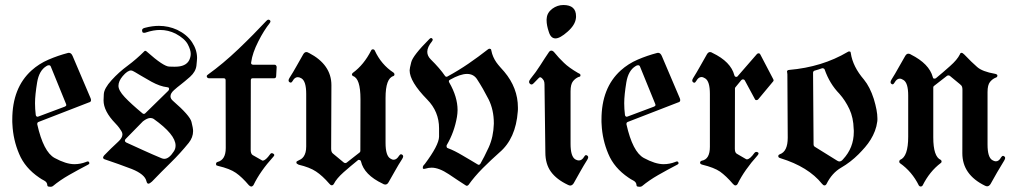

<svg xmlns="http://www.w3.org/2000/svg" viewBox="-20 -714 3999 755"><path d="M166 13.7Q165.5 2.4 153.8 -3.9Q143.1 -9.3 134.3 -15.6Q78.1 -53.7 55.2 -108.9Q31.7 -164.1 28.8 -225.1Q28.3 -230 28.3 -234.4Q28.3 -238.8 28.3 -243.7Q28.3 -368.7 104 -437Q133.3 -463.4 170.7 -479.5Q208 -495.6 247.6 -505.9Q249 -506.3 251 -506.3Q260.3 -506.3 265.6 -493.7L335.9 -328.6Q337.9 -324.2 337.9 -320.3Q337.9 -314.5 332.5 -312H331.5L131.3 -234.4Q126.5 -232.4 126.5 -227.1V-226.1V-225.6V-225.1Q150.9 -116.7 194.8 -92.8Q239.7 -68.4 272.5 -68.4Q295.9 -68.4 318.4 -77.1Q322.3 -79.1 325.2 -79.1Q329.1 -79.1 330.3 -76.4Q331.5 -73.7 331.5 -72.3Q331.5 -69.3 327.1 -66.9Q287.6 -46.4 251.7 -25.9Q215.8 -5.4 187.5 18.1Q183.6 20.5 178.7 20.5Q176.8 20.5 171.4 19.8Q166 19 166 13.7ZM120.6 -262.2Q121.1 -258.3 123.3 -256.6Q125.5 -254.9 127.4 -254.9Q128.4 -254.9 131.3 -255.9L235.4 -294.9Q240.7 -297.4 240.7 -301.3Q240.7 -302.2 239.7 -305.2L180.2 -451.2Q178.2 -457.5 172.4 -457.5Q167.5 -457.5 162.6 -454.1Q133.8 -437 126 -390.1Q122.1 -366.2 119.9 -345.7Q117.7 -325.2 117.7 -308.1Q117.7 -285.2 120.6 -262.2Z M551.3 -605Q579.1 -612.3 605 -612.3Q642.6 -612.3 676.8 -596.7Q715.3 -578.1 735.1 -548.1Q754.9 -518.1 754.9 -485.8Q754.9 -482.4 754.2 -474.9Q753.4 -467.3 752.4 -455.6Q749.5 -432.1 727.5 -412.1Q716.3 -402.3 707.5 -395Q698.7 -387.7 691.2 -381.8Q683.6 -376 677 -370.6Q670.4 -365.2 664.1 -359.4Q650.4 -347.2 650.4 -335.4Q650.4 -325.7 660.2 -317.4Q726.6 -259.8 732.9 -234.9Q739.3 -210 739.3 -198.7Q739.3 -173.8 722.2 -152.3Q688.5 -110.8 651.4 -74.5Q614.3 -38.1 577.6 0Q568.4 8.3 563.5 8.3Q558.1 8.3 555.7 -2Q549.3 -28.8 498.5 -49.3Q472.7 -59.1 445.8 -68.8Q418.9 -78.6 390.6 -87.9Q385.3 -90.3 385.3 -94.2Q385.3 -97.2 389.2 -102.5Q416 -130.4 444.8 -156.7Q461.4 -171.9 461.4 -185.1Q461.4 -187.5 460.7 -190.7Q460 -193.8 457 -199Q454.1 -204.1 448.7 -211.4Q443.4 -218.8 433.6 -229Q387.2 -276.9 387.2 -319.3Q387.2 -320.3 387.5 -326.2Q387.7 -332 388.2 -343.3Q389.2 -366.2 418.9 -398.9Q447.3 -430.2 481.9 -455.6Q516.6 -481.4 547.9 -512.7Q549.3 -514.2 551.3 -514.2Q554.2 -514.2 558.1 -510.3Q623.5 -452.1 646 -452.1Q657.2 -451.7 662.8 -451.7Q668.5 -451.7 668.9 -451.7Q710.9 -451.7 724.1 -477.5Q730 -490.2 730 -502.4Q730 -517.6 718.3 -540Q706.1 -562.5 670.9 -581.5Q641.6 -596.2 609.4 -596.2Q583.5 -596.2 554.2 -586.4Q550.8 -585 546.9 -585Q540.5 -585 539.6 -589.1Q538.6 -593.3 538.6 -594.7Q538.6 -602.5 551.3 -605ZM540.5 -268.1Q543 -266.1 545.9 -266.1Q548.8 -266.1 551.3 -268.6L642.1 -357.4Q645 -361.3 645 -364.3Q645 -365.2 644 -367.9Q643.1 -370.6 637.2 -371.1Q609.9 -374 575.7 -392.6Q548.3 -408.2 532.5 -417.5Q516.6 -426.8 511.2 -430.2Q500 -437 495.6 -437Q481.4 -437 462.4 -414.6Q445.8 -395 445.8 -376.5Q445.8 -358.4 470.2 -332.3Q494.6 -306.2 540.5 -268.1ZM473.1 -166.5Q471.2 -163.1 471.2 -160.6Q471.2 -156.7 476.1 -153.8Q511.2 -137.7 545.7 -122.1Q580.1 -106.4 615.2 -91.8Q621.1 -89.4 626 -89.4Q645 -89.4 664.1 -119.6Q670.4 -129.4 670.4 -141.6Q670.4 -185.1 584 -246.6Q578.6 -250 571.3 -250Q559.1 -250 542 -236.8Z M965.8 -124.5Q965.8 -109.9 973.1 -104.5L1008.3 -84.5Q1010.3 -82.5 1013.2 -82.5Q1024.4 -82.5 1042.5 -107.9Q1044.9 -111.8 1048.8 -111.8Q1051.3 -111.8 1054.9 -109.6Q1058.6 -107.4 1058.6 -104.5Q1058.6 -101.6 1055.2 -98.1Q1002.9 -40.5 976.6 14.2Q972.7 19.5 967.8 19.5Q963.9 19.5 958.5 14.2Q931.6 -17.6 907.7 -34.2Q883.8 -50.8 837.9 -61.5Q830.1 -63 829.8 -66.2Q829.6 -69.3 829.6 -69.8Q829.6 -75.2 835.4 -77.1Q867.7 -85.4 867.7 -131.8V-132.3V-132.8V-133.3L867.2 -397.5V-397.9V-398.4Q867.2 -406.2 859.9 -406.2H802.2Q795.9 -406.2 793.5 -411.6Q793 -412.6 793 -414.1Q793 -418 797.9 -420.9Q827.1 -441.9 856.9 -466.8Q886.7 -491.7 917.5 -521Q948.2 -550.3 975.6 -578.1Q1002.9 -606 1027.8 -632.3Q1031.7 -636.7 1035.6 -636.7Q1038.1 -636.7 1040.8 -634.8Q1043.5 -632.8 1043.5 -629.9Q1043.5 -627 1040.5 -623Q1029.3 -608.9 1018.1 -591.1Q1006.8 -573.2 995.6 -550.8Q972.7 -505.9 967.8 -469.7Q967.3 -468.3 967.3 -466.3Q967.3 -464.4 968.3 -462.4Q971.2 -459.5 975.1 -459.5H1059.6Q1063 -459.5 1065.4 -457Q1067.9 -453.1 1067.9 -450.7L1065.9 -414.1Q1065.4 -406.2 1057.6 -406.2H973.1Q966.3 -406.2 966.3 -397.9Z M1397.5 -324.2Q1397.5 -406.2 1367.7 -415Q1359.9 -420.9 1367.7 -427.7Q1411.1 -459.5 1439.5 -515.6Q1441.4 -520 1446.3 -520Q1451.2 -520 1453.6 -515.6Q1479 -460 1527.8 -428.2Q1531.2 -425.3 1531.2 -421.1Q1531.2 -417 1527.3 -415Q1496.1 -406.2 1496.1 -329.1V-328.6V-327.1V-326.7V-325.7V-325.2V-324.7V-152.3Q1496.1 -102.1 1514.6 -90.8Q1521.5 -85.9 1528.3 -85.9Q1539.6 -85.9 1549.3 -101.6Q1553.2 -107.4 1557.1 -107.4Q1559.1 -107.4 1562.3 -105.2Q1565.4 -103 1565.4 -99.1Q1565.4 -95.2 1561.5 -88.9Q1546.9 -66.4 1533.9 -43Q1521 -19.5 1507.8 2.9Q1502.9 11.7 1495.1 11.7Q1489.7 11.7 1484.9 8.3Q1411.6 -26.4 1399.4 -79.6Q1398.4 -83.5 1395.3 -84.5Q1392.1 -85.4 1390.6 -85.4Q1388.2 -85.4 1386.7 -83.5Q1358.9 -61 1331.1 -36.6Q1303.2 -11.7 1293 8.8Q1289.6 14.6 1284.7 14.6Q1279.8 14.6 1274.9 8.3Q1248 -22.9 1222.7 -39.6Q1197.8 -56.2 1154.3 -66.4Q1145.5 -70.3 1145.5 -74.2Q1145.5 -74.7 1145.8 -77.1Q1146 -79.6 1151.9 -82Q1157.7 -84.5 1163.6 -88.1Q1169.4 -91.8 1174.1 -98.4Q1178.7 -105 1181.4 -114.7Q1184.1 -124.5 1184.1 -138.2V-344.7Q1184.1 -394.5 1165.5 -405.8Q1157.7 -410.6 1150.9 -410.6Q1138.7 -410.6 1130.4 -395Q1127 -389.2 1123 -389.2Q1120.6 -389.2 1117.7 -391.4Q1114.7 -393.6 1114.7 -397.9Q1114.7 -401.9 1118.7 -408.2Q1132.8 -430.2 1145.8 -453.6Q1158.7 -477.1 1172.4 -500.5Q1177.7 -509.3 1184.6 -509.3Q1189.5 -509.3 1194.3 -505.9H1194.8Q1283.2 -460 1283.2 -378.9L1282.2 -128.9Q1282.2 -115.2 1289.6 -109.9L1331.5 -75.2Q1335 -72.8 1337.4 -72.8Q1339.8 -72.8 1342.8 -74.2Q1362.8 -89.8 1375.5 -99.9Q1388.2 -109.9 1394 -114.3Q1397 -116.7 1397 -120.6Z M1652.8 -50.8Q1648.9 -49.8 1647.5 -49.8Q1643.1 -49.8 1642.8 -52.2Q1642.6 -54.7 1642.6 -55.2Q1642.6 -62 1649.9 -68.4Q1705.6 -142.6 1706.5 -176.3V-209.5Q1706.5 -275.4 1659.7 -322.8Q1590.8 -393.1 1590.8 -437.5Q1590.8 -444.8 1597.2 -469.7Q1604 -496.1 1668 -560.1Q1671.9 -564.5 1675.3 -564.5Q1677.2 -564.5 1679.4 -562.5Q1681.6 -560.5 1681.6 -558.1Q1681.6 -555.2 1678.7 -551.3Q1660.2 -528.8 1660.2 -510.3Q1660.2 -494.1 1673.8 -480.5Q1710 -444.8 1729.5 -416Q1731.9 -412.1 1735.4 -412.1Q1738.3 -412.1 1740.2 -413.6Q1783.2 -437 1822 -463.6Q1860.8 -490.2 1898.9 -520Q1902.3 -522.5 1904.8 -522.5Q1905.8 -522.5 1908.7 -521.5Q1911.6 -520.5 1912.1 -515.1Q1914.6 -502 1919.7 -490.5Q1924.8 -479 1931.6 -469.2Q1938.5 -459.5 1946.8 -450.2Q1955.1 -440.9 1962.9 -432.1Q2016.6 -368.2 2016.6 -291Q2016.6 -287.1 2016.6 -283.4Q2016.6 -279.8 2016.1 -275.9Q2008.3 -168.9 1943.8 -114.3Q1927.7 -100.1 1911.4 -84.7Q1895 -69.3 1877.9 -52.2Q1844.7 -18.6 1822.3 13.2Q1818.8 16.6 1815.9 16.6Q1814 16.6 1811.5 15.1Q1797.9 6.3 1781.2 -4.6Q1764.6 -15.6 1745.1 -28.8Q1706.1 -54.7 1677.2 -54.7Q1665.5 -54.7 1652.8 -50.8ZM1741.2 -131.3Q1754.4 -126.5 1768.6 -119.4Q1782.7 -112.3 1798.3 -103Q1815.4 -93.3 1830.3 -84.2Q1845.2 -75.2 1858.4 -67.4Q1860.8 -65.9 1862.8 -65.9Q1866.2 -65.9 1869.1 -70.3Q1876 -82.5 1884.3 -98.4Q1892.6 -114.3 1901.9 -134.8Q1920.4 -175.8 1921.9 -227.1V-228.5V-229V-229.5Q1921.9 -281.7 1901.4 -323.2Q1890.6 -344.2 1879.2 -364.3Q1867.7 -384.3 1855 -403.8Q1841.3 -423.3 1816.4 -423.3Q1790 -423.3 1749.5 -400.4Q1745.1 -398.4 1745.1 -394.5Q1745.1 -392.1 1746.6 -389.6Q1779.3 -333 1779.3 -281.2Q1779.3 -274.4 1778.6 -267.8Q1777.8 -261.2 1776.9 -254.4Q1766.6 -194.3 1736.8 -143.6Q1735.8 -141.6 1735.8 -140.1Q1735.8 -138.7 1736.6 -135.5Q1737.3 -132.3 1741.2 -131.3Z M2195.3 -694.3Q2245.1 -694.3 2245.1 -650.4Q2245.1 -648.4 2245.1 -646.5Q2245.1 -644.5 2244.6 -642.1Q2241.7 -615.7 2211.9 -589.4Q2182.1 -563 2164.6 -563H2164.1Q2146 -563 2138.2 -588.4Q2129.4 -614.3 2129.4 -633.8Q2129.4 -636.2 2129.4 -638.2Q2129.4 -640.1 2129.9 -642.1Q2131.3 -664.1 2151.9 -679.7Q2171.9 -694.3 2195.3 -694.3ZM2121.1 -382.3Q2121.1 -391.6 2118.2 -397.5Q2109.9 -410.2 2104 -410.2Q2101.1 -410.2 2098.1 -406.7L2078.6 -386.7Q2074.2 -381.8 2069.8 -381.8Q2066.9 -381.8 2063.7 -384.8Q2060.5 -387.7 2060.5 -391.6Q2060.5 -397 2065.9 -403.8Q2087.9 -430.7 2104.7 -457.5Q2121.6 -484.4 2139.6 -510.7Q2143.6 -515.1 2147.9 -515.1Q2152.8 -515.1 2157.7 -510.3Q2168 -497.6 2178 -486.8Q2188 -476.1 2197.8 -466.8Q2216.8 -448.2 2253.4 -426.8Q2262.7 -423.3 2262.7 -418.5Q2262.7 -418 2262 -415Q2261.2 -412.1 2255.9 -411.6Q2243.2 -406.7 2233.4 -394.8Q2223.6 -382.8 2223.6 -355V-148.4Q2223.6 -98.6 2242.2 -87.4Q2249.5 -83 2256.3 -83Q2268.6 -83 2277.3 -98.1Q2280.3 -104 2284.7 -104Q2286.6 -104 2289.8 -101.8Q2293 -99.6 2293 -95.7Q2293 -91.8 2289.1 -85.4Q2274.4 -62 2261.7 -39.3Q2249 -16.6 2235.8 6.8Q2230 15.6 2222.2 15.6Q2218.3 15.6 2212.9 12.7Q2168.5 -8.3 2146.5 -38.6Q2124.5 -68.8 2124.5 -114.7Z M2482.9 13.7Q2482.4 2.4 2470.7 -3.9Q2460 -9.3 2451.2 -15.6Q2395 -53.7 2372.1 -108.9Q2348.6 -164.1 2345.7 -225.1Q2345.2 -230 2345.2 -234.4Q2345.2 -238.8 2345.2 -243.7Q2345.2 -368.7 2420.9 -437Q2450.2 -463.4 2487.5 -479.5Q2524.9 -495.6 2564.5 -505.9Q2565.9 -506.3 2567.9 -506.3Q2577.1 -506.3 2582.5 -493.7L2652.8 -328.6Q2654.8 -324.2 2654.8 -320.3Q2654.8 -314.5 2649.4 -312H2648.4L2448.2 -234.4Q2443.4 -232.4 2443.4 -227.1V-226.1V-225.6V-225.1Q2467.8 -116.7 2511.7 -92.8Q2556.6 -68.4 2589.4 -68.4Q2612.8 -68.4 2635.3 -77.1Q2639.2 -79.1 2642.1 -79.1Q2646 -79.1 2647.2 -76.4Q2648.4 -73.7 2648.4 -72.3Q2648.4 -69.3 2644 -66.9Q2604.5 -46.4 2568.6 -25.9Q2532.7 -5.4 2504.4 18.1Q2500.5 20.5 2495.6 20.5Q2493.7 20.5 2488.3 19.8Q2482.9 19 2482.9 13.7ZM2437.5 -262.2Q2438 -258.3 2440.2 -256.6Q2442.4 -254.9 2444.3 -254.9Q2445.3 -254.9 2448.2 -255.9L2552.2 -294.9Q2557.6 -297.4 2557.6 -301.3Q2557.6 -302.2 2556.6 -305.2L2497.1 -451.2Q2495.1 -457.5 2489.3 -457.5Q2484.4 -457.5 2479.5 -454.1Q2450.7 -437 2442.9 -390.1Q2439 -366.2 2436.8 -345.7Q2434.6 -325.2 2434.6 -308.1Q2434.6 -285.2 2437.5 -262.2Z M2869.6 -129.4Q2869.6 -113.8 2877.4 -109.4L2912.6 -88.9Q2915 -87.4 2917 -87.4Q2928.7 -87.4 2946.8 -112.8Q2949.7 -116.7 2954.1 -116.7Q2956.5 -116.7 2959.7 -115.2Q2962.9 -113.8 2962.9 -110.4Q2962.9 -107.9 2959 -103Q2907.2 -45.4 2880.4 9.3Q2877 15.1 2871.6 15.1Q2867.7 15.1 2862.3 9.3Q2835.4 -22 2811.5 -39.1Q2788.1 -55.2 2741.7 -66.4Q2732.9 -68.8 2732.9 -74.2Q2732.9 -79.6 2739.3 -82Q2771.5 -87.4 2771.5 -136.7V-137.2V-137.7V-138.2V-344.7Q2771.5 -394.5 2752.9 -405.8Q2744.6 -411.1 2738.3 -411.1Q2726.6 -411.1 2717.8 -395.5Q2713.9 -388.7 2710 -388.7Q2708 -388.7 2705.1 -390.9Q2702.1 -393.1 2702.1 -397.5Q2702.1 -401.4 2706.1 -407.7Q2720.2 -430.2 2733.2 -453.6Q2746.1 -477.1 2759.8 -500.5Q2765.1 -509.3 2772 -509.3Q2776.9 -509.3 2781.7 -505.9Q2854 -471.2 2867.7 -418Q2869.1 -413.1 2871.8 -412.4Q2874.5 -411.6 2875.5 -411.6Q2879.4 -411.6 2881.3 -415L2956.5 -501.5Q2959.5 -504.4 2962.9 -504.4Q2963.9 -504.4 2964.8 -504.4Q2967.8 -503.4 2969.7 -500L3021 -401.9Q3022 -398.9 3022 -398.4Q3022 -395.5 3020 -393.6L2961.4 -323.2Q2958.5 -320.3 2955.1 -320.3Q2954.6 -320.3 2952.1 -320.6Q2949.7 -320.8 2948.2 -324.7L2908.7 -397.9Q2906.7 -400.9 2904.3 -401.4Q2901.9 -401.9 2901.4 -401.9Q2897.9 -401.9 2895 -398.9L2872.1 -371.1Q2870.1 -369.1 2870.1 -366.2Z M3230.5 8.8Q3227.1 15.1 3222.2 15.1Q3217.3 15.1 3212.4 8.8Q3158.7 -58.1 3049.3 -91.8Q3040.5 -94.2 3040.5 -99.1Q3040.5 -99.6 3040.8 -102.3Q3041 -105 3046.4 -107.4Q3077.6 -118.2 3077.6 -172.4L3076.2 -421.4Q3076.2 -426.8 3075.4 -429Q3074.7 -431.2 3074.7 -432.1Q3074.7 -434.1 3076.2 -436.3Q3077.6 -438.5 3082.5 -439Q3212.9 -450.2 3313.5 -509.8Q3315.9 -511.7 3319.3 -511.7Q3320.3 -511.7 3322.8 -511Q3325.2 -510.3 3325.7 -504.4Q3333.5 -452.1 3377.4 -400.9Q3400.9 -372.1 3416 -325.2Q3430.2 -278.3 3430.2 -249Q3430.2 -245.6 3430.2 -242.4Q3430.2 -239.3 3429.7 -236.3Q3427.2 -216.8 3420.4 -199Q3413.6 -181.2 3403.8 -165.3Q3394 -149.4 3381.6 -135Q3369.1 -120.6 3356 -107.4Q3324.7 -76.2 3287.6 -54.7Q3251.5 -33.7 3230.5 8.8ZM3179.2 -146.5Q3179.2 -139.2 3185.1 -136.2L3271.5 -82.5Q3276.4 -79.1 3280.8 -79.1Q3288.1 -79.1 3294.9 -87.4Q3337.4 -132.8 3337.4 -195.3Q3337.4 -198.2 3337.4 -201.2Q3337.4 -204.1 3336.9 -207Q3335.9 -251 3320.1 -284.9Q3304.2 -318.8 3280.8 -345.2Q3242.2 -384.8 3222.7 -440.9Q3221.7 -443.4 3219 -444.6Q3216.3 -445.8 3214.8 -445.8Q3212.9 -445.8 3211.9 -445.3Q3204.6 -442.9 3197.3 -440.4Q3189.9 -438 3182.6 -436Q3177.2 -433.6 3177.2 -427.7Z M3649.9 -175.8V-174.8V-174.3V-173.8Q3649.9 -98.1 3679.2 -85.4Q3682.6 -83 3682.6 -78.9Q3682.6 -74.7 3679.2 -72.8Q3635.3 -39.6 3607.9 15.6Q3605 19.5 3600.6 19.5Q3596.2 19.5 3593.3 15.6Q3566.4 -39.1 3519 -72.3Q3516.1 -74.2 3516.1 -78.6Q3516.1 -83 3519.5 -85.4Q3551.3 -98.1 3551.3 -176.3V-338.4Q3551.3 -388.2 3532.7 -399.4Q3524.4 -404.8 3518.1 -404.8Q3506.3 -404.8 3497.6 -389.2Q3493.7 -382.3 3489.7 -382.3Q3487.8 -382.3 3484.9 -384.5Q3481.9 -386.7 3481.9 -391.1Q3481.9 -395 3485.8 -401.4Q3500 -423.8 3512.9 -447.3Q3525.9 -470.7 3539.6 -494.1Q3544.9 -502.9 3551.8 -502.9Q3556.6 -502.9 3561.5 -500L3562 -499.5Q3633.8 -463.4 3647.9 -411.1Q3648.9 -405.8 3651.4 -405.3Q3653.8 -404.8 3654.8 -404.8Q3658.2 -404.8 3660.6 -406.7Q3674.3 -418 3688 -429.7Q3701.7 -441.4 3715.8 -454.1Q3744.1 -479 3754.4 -500Q3756.3 -506.3 3761.2 -506.3Q3765.1 -506.3 3772 -499.5Q3801.3 -468.8 3822.3 -450.7Q3842.3 -432.6 3892.6 -423.8Q3897 -422.9 3898.9 -421.6Q3900.9 -420.4 3901.9 -418.9Q3902.3 -417.5 3901.9 -416Q3901.9 -410.6 3895.5 -408.7Q3882.8 -403.8 3873 -391.8Q3863.3 -379.9 3863.3 -352.1V-145.5Q3863.3 -95.7 3881.8 -84.5Q3889.6 -79.6 3896 -79.6Q3908.2 -79.6 3916.5 -95.2Q3920.4 -101.1 3924.3 -101.1Q3926.3 -101.1 3929.4 -98.9Q3932.6 -96.7 3932.6 -92.8Q3932.6 -88.9 3928.7 -82.5Q3914.1 -59.1 3901.1 -36.4Q3888.2 -13.7 3875 9.8Q3869.1 18.6 3861.8 18.6Q3857.9 18.6 3853 16.1Q3764.2 -27.3 3764.2 -111.3L3764.6 -361.3Q3764.6 -376 3757.3 -380.4H3756.8V-381.3L3715.3 -415.5Q3712.9 -417.5 3709.5 -417.5Q3707 -417.5 3704.1 -416L3653.3 -376.5Q3649.9 -374.5 3649.9 -370.6Z"/></svg>

Font: UnifrakturMaguntia sl
Style: Regular
Weight: 400
Designer: j. 'mach' wust, based on a font by Peter Wiegel, original typeface by Carl Albert Fahrenwaldt 1901
Version: Version 2010-11-24